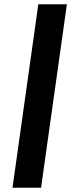

<svg xmlns="http://www.w3.org/2000/svg" viewBox="-20 -650 375 907"><path d="M39 237 161 -630H296L174 237Z"/></svg>

Font: Alumni Sans Thin Black
Style: Italic
Weight: 900
Italic angle: -8°
Version: Version 1.016